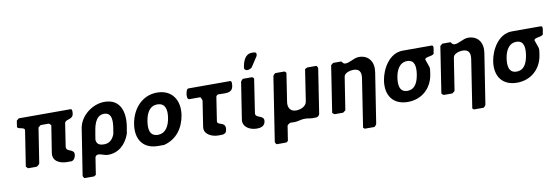

<svg xmlns="http://www.w3.org/2000/svg" viewBox="-65 -1267 5704 1967"><g transform="rotate(-10 2787.0 -283.5)"><path d="M444 -393 400 -113C386 -24 468 7 539 7H586C613 -1 624 -25 628 -50C639 -121 541 -89 551 -153L587 -387C594 -433 670 -406 680 -470C681 -479 687 -520 668 -520H128L104 -500L95 -440C90 -407 176 -427 170 -387L113 -20L133 0H220C227 0 237 -8 242 -13C246 -17 254 -26 254 -27L311 -393L337 -413H424Z M1020 -534C897 -534 765 -436 745 -307L670 173C669 179 681 200 686 200H786L805 187L832 13C834 -2 849 -14 863 -14C899 -14 926 7 966 7C1077 7 1154 -68 1191 -173C1193 -185 1202 -238 1204 -250C1226 -394 1186 -534 1020 -534ZM863 -167 872 -223C883 -292 899 -414 995 -414C1082 -414 1074 -319 1064 -253C1063 -244 1055 -202 1054 -193C1034 -141 1001 -106 945 -106C897 -106 868 -118 863 -167Z M1281 -256C1257 -101 1329 7 1487 7H1547C1684 -27 1756 -138 1776 -264C1799 -413 1725 -534 1568 -534C1406 -534 1304 -404 1281 -256ZM1421 -260C1432 -333 1463 -414 1550 -414C1637 -414 1647 -335 1635 -260C1624 -188 1590 -106 1504 -106C1416 -106 1409 -185 1421 -260Z M1864 -467C1862 -454 1858 -410 1883 -410H1996C2001 -410 2014 -376 2014 -373L1973 -107C1960 -26 2049 8 2112 8C2119 8 2152 7 2159 7C2190 -1 2196 -13 2200 -40C2213 -125 2114 -90 2122 -140L2160 -387C2162 -397 2174 -405 2183 -407C2251 -408 2327 -388 2339 -467C2340 -475 2348 -520 2327 -520H1893C1872 -520 1865 -475 1864 -467Z M2602 -53C2613 -122 2511 -95 2520 -153L2573 -500C2574 -507 2560 -520 2553 -520H2461C2456 -520 2437 -499 2436 -493L2377 -113C2364 -32 2443 7 2512 7C2556 7 2595 -5 2602 -53ZM2490 -632C2487 -612 2502 -600 2523 -600C2533 -600 2561 -609 2569 -620L2639 -727C2640 -727 2641 -736 2641 -739C2646 -769 2621 -767 2595 -767C2525 -767 2500 -695 2490 -632Z M3104 -507 3054 -180C3046 -126 2982 -106 2940 -106C2883 -106 2855 -149 2864 -207L2909 -500C2910 -507 2896 -520 2889 -520H2797C2792 -520 2773 -499 2772 -493L2669 173C2668 179 2680 200 2685 200H2785L2803 187L2827 33C2829 23 2854 9 2861 7C2945 15 2952 -7 3016 -7C3044 -7 3067 1 3096 1C3102 1 3130 0 3136 0C3152 -5 3164 -16 3167 -33L3238 -493C3239 -499 3228 -520 3223 -520H3129C3125 -518 3107 -510 3104 -507Z M3585 187 3600 200H3700C3705 200 3723 179 3724 173L3806 -353C3822 -455 3771 -534 3667 -534C3616 -534 3568 -492 3523 -492C3504 -492 3496 -502 3484 -520H3398L3374 -500L3300 -20C3299 -15 3318 0 3324 0H3411L3437 -20L3490 -360C3496 -401 3561 -414 3588 -414C3651 -414 3672 -379 3662 -313Z M3880 -253C3856 -101 3930 7 4084 7C4228 7 4336 -88 4358 -233C4359 -241 4365 -279 4365 -287C4365 -290 4364 -304 4363 -307L4335 -387C4335 -387 4334 -389 4334 -390C4339 -420 4404 -407 4428 -433C4430 -438 4433 -462 4434 -467C4436 -479 4448 -520 4422 -520H4122C3981 -520 3898 -368 3880 -253ZM4021 -260C4032 -329 4065 -407 4148 -407C4232 -407 4232 -323 4222 -257C4211 -187 4185 -106 4099 -106C4013 -106 4010 -189 4021 -260Z M4721 187 4736 200H4836C4841 200 4859 179 4860 173L4942 -353C4958 -455 4907 -534 4803 -534C4752 -534 4704 -492 4659 -492C4640 -492 4632 -502 4620 -520H4534L4510 -500L4436 -20C4435 -15 4454 0 4460 0H4547L4573 -20L4626 -360C4632 -401 4697 -414 4724 -414C4787 -414 4808 -379 4798 -313Z M5016 -253C4992 -101 5066 7 5220 7C5364 7 5472 -88 5494 -233C5495 -241 5501 -279 5501 -287C5501 -290 5500 -304 5499 -307L5471 -387C5471 -387 5470 -389 5470 -390C5475 -420 5540 -407 5564 -433C5566 -438 5569 -462 5570 -467C5572 -479 5584 -520 5558 -520H5258C5117 -520 5034 -368 5016 -253ZM5157 -260C5168 -329 5201 -407 5284 -407C5368 -407 5368 -323 5358 -257C5347 -187 5321 -106 5235 -106C5149 -106 5146 -189 5157 -260Z"/></g></svg>

Font: Asimov Print
Style: CIt
Weight: 500
Designer: Google
Version: Version 2.000980: 2014